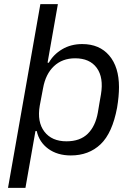

<svg xmlns="http://www.w3.org/2000/svg" viewBox="-20 -749 647 936"><path d="M19 167 176.8 -729H262.2L211.9 -443.8L217.8 -442.9Q240.2 -483.4 283 -508.8Q325.7 -534.2 380.9 -534.2Q464.8 -534.2 512.5 -478.3Q560.1 -422.4 560.1 -324.2Q560.1 -279.8 550.8 -224.1Q527.8 -100.6 470.5 -45.9Q413.1 8.8 325.2 8.8Q259.8 8.8 215.3 -23.7Q170.9 -56.2 159.2 -109.9H152.8L104 167ZM304.2 -60.1Q370.1 -60.1 407.7 -96.9Q445.3 -133.8 457 -200.2Q459.5 -216.8 465.1 -248.5Q470.7 -280.3 472.2 -289.1Q485.8 -371.1 451.7 -418Q417.5 -464.8 346.2 -464.8Q283.7 -464.8 242.9 -426.3Q202.1 -387.7 189.9 -318.8L173.8 -233.9Q160.2 -154.8 196.3 -107.4Q232.4 -60.1 304.2 -60.1Z"/></svg>

Font: Hubot Sans
Style: Italic
Weight: 400
Italic angle: -10°
Designer: Deni Anggara
Foundry: GitHub
Version: Version 1.001;gftools[0.9.31]